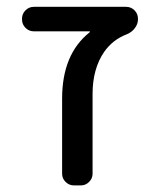

<svg xmlns="http://www.w3.org/2000/svg" viewBox="-20 -567 463 566"><path d="M244.1 -471.7Q245.1 -472.7 245.1 -473.6Q245.1 -474.6 244.1 -474.6H80.1Q65.4 -474.6 55.2 -484.9Q44.9 -495.1 44.9 -509.8V-511.7Q44.9 -526.4 55.2 -536.6Q65.4 -546.9 80.1 -546.9H351.6Q366.2 -546.9 376.5 -536.6Q386.7 -526.4 386.7 -511.7V-509.8Q386.7 -496.1 377.4 -483.9Q368.2 -471.7 353.5 -465.8Q312.5 -450.2 287.1 -414.1Q252.9 -364.3 252.9 -290V-54.7Q252.9 -41 242.7 -30.8Q232.4 -20.5 218.8 -20.5H197.3Q183.6 -20.5 173.3 -30.8Q163.1 -41 163.1 -54.7V-276.4Q163.1 -407.2 244.1 -471.7Z"/></svg>

Font: Gen Jyuu GothicL Regular
Style: Regular
Weight: 400
Designer: [Source Han Sans]
Ryoko NISHIZUKA  (kana & ideographs); Paul D. Hunt (Latin, Greek & Cyrillic); Wenlong ZHANG  (bopomofo
Version: Version 1.002.20150607